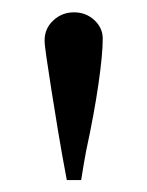

<svg xmlns="http://www.w3.org/2000/svg" viewBox="-20 -773 240 313"><path d="M88.9 -479.5Q81.1 -520.5 74.7 -559.1Q68.4 -597.7 63.5 -628.4Q58.6 -659.2 55.7 -679.7Q52.7 -700.2 52.7 -707Q52.7 -726.6 66.9 -739.7Q81.1 -752.9 100.6 -752.9Q120.1 -752.9 133.8 -740.2Q147.5 -727.5 147.5 -710Q147.5 -684.6 140.6 -636.7Q133.8 -588.9 120.1 -525.4Q118.2 -514.6 116.2 -503.4Q114.3 -492.2 112.3 -479.5Z"/></svg>

Font: Jomolhari
Style: Regular
Weight: 400
Designer: Christopher J. Fynn
Foundry: Christopher  J.  Fynn (Karma Drubgy¸ Tenzin).
Version: Version alpha 0.003c 2006